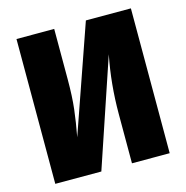

<svg xmlns="http://www.w3.org/2000/svg" viewBox="-103 -793 863 890"><g transform="rotate(-15 328.5 -347.5)"><path d="M603 0H422V-236Q422 -381 449 -516L275 0H54V-695H235V-452Q235 -371 228 -311Q221 -251 208 -182L387 -695H603Z"/></g></svg>

Font: Trujillo ExtraBold
Style: Regular
Weight: 800
Designer: Fira Sans original fonts by bBox Type GmbH, Carrois Corporate GbR, & Edenspiekermann AG / Changes by Cristiano Sobral
Foundry: Fira Sans original fonts by bBox Type GmbH, Carrois Corporate GbR, & Edenspiekermann AG / Changes by Cristiano Sobral
Version: Version 4.301;July 28, 2020;FontCreator 13.0.0.2655 64-bit